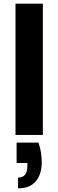

<svg xmlns="http://www.w3.org/2000/svg" viewBox="-20 -740 319 1053"><path d="M65 0V-720H215V0ZM79 293V234Q105 234 117.5 218Q130 202 130 170V154H71V42H191Q201 71 205 98Q209 125 209 150Q209 215 176.5 254Q144 293 79 293Z"/></svg>

Font: DM Sans 17pt Black
Style: Regular
Weight: 900
Version: Version 4.004;gftools[0.9.30]